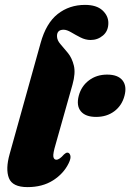

<svg xmlns="http://www.w3.org/2000/svg" viewBox="-20 -755 533 785"><path d="M327.5 -735Q374.5 -735 398.8 -712.8Q423 -690.5 423 -661Q423 -628.5 401.2 -610Q379.5 -591.5 350.5 -591.5Q329.5 -591.5 309 -602Q288.5 -612.5 270.8 -623Q253 -633.5 240 -633.5Q213 -633.5 213 -607.5Q213 -590.5 227.2 -574.5Q241.5 -558.5 258 -538Q274.5 -517.5 282 -486.8Q289.5 -456 276.5 -409.5L207.5 -165Q196 -126.5 198.2 -114.2Q200.5 -102 210.5 -102Q223 -102 241.5 -123.5Q249.5 -131 255.5 -131Q264 -131 267.5 -119.5Q271 -108 260.5 -87Q240 -45 196.8 -17.5Q153.5 10 92.5 10Q31 10 16.5 -26.8Q2 -63.5 19.5 -125.5L146 -579Q168.5 -660.5 216 -697.8Q263.5 -735 327.5 -735ZM373 -277Q329.5 -277 310.5 -300Q291.5 -323 302 -363.5Q312.5 -403 343.8 -426.5Q375 -450 418 -450Q462 -450 480.8 -426.5Q499.5 -403 489 -363.5Q478.5 -323.5 447.5 -300.2Q416.5 -277 373 -277Z"/></svg>

Font: Fraunces 144pt Soft Black
Style: Italic
Weight: 900
Italic angle: -16°
Version: Version 1.000;[b76b70a41]